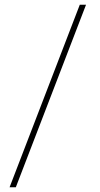

<svg xmlns="http://www.w3.org/2000/svg" viewBox="-20 -731 422 812"><path d="M46.9 61H20.5L317.4 -710.9H343.8Z"/></svg>

Font: Vazirmatn RD FD Thin
Style: Regular
Weight: 100
Designer: Saber Rastikerdar
Foundry: Saber Rastikerdar
Version: Version 33.003